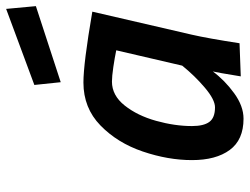

<svg xmlns="http://www.w3.org/2000/svg" viewBox="-114 -689 814 626"><g transform="rotate(-90 293.0 -376.0)"><path d="M84 -157Q84 -235 112 -317.5Q140 -400 197 -455.5Q254 -511 337 -511Q399 -511 568 -482L493 -158Q481 -106 465 -2L357 2Q370 -78 373 -89Q344 -50 302 -19.5Q260 11 219 11Q150 11 117 -34Q84 -79 84 -157ZM392 -189 442 -404Q418 -409 387.5 -413.5Q357 -418 340 -418Q295 -418 262 -376.5Q229 -335 212 -274Q195 -213 195 -157Q195 -119 208.5 -100.5Q222 -82 256 -82Q281 -82 320 -115Q359 -148 392 -189ZM329 -671 577 -763 586 -666 338 -585Z"/></g></svg>

Font: Cairo SemiBold
Style: Italic
Weight: 600
Italic angle: -13°
Designer: Mohamed Gaber, Accademia di Belle Arti di Urbino and others
Foundry: Kief Type Foundry, Accademia di Belle Arti di Urbino and others
Version: Version 3.011